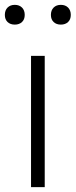

<svg xmlns="http://www.w3.org/2000/svg" viewBox="-54 -772 312 792"><path d="M74 0V-541.5H130.5V0ZM197 -670.5Q178.5 -670.5 167.2 -681.2Q156 -692 156 -710.5Q156 -729.5 167.2 -740.8Q178.5 -752 197 -752Q215.5 -752 226.8 -740.8Q238 -729.5 238 -710.5Q238 -692 226.8 -681.2Q215.5 -670.5 197 -670.5ZM7 -670.5Q-11.5 -670.5 -22.8 -681.2Q-34 -692 -34 -710.5Q-34 -729.5 -22.8 -740.8Q-11.5 -752 7 -752Q25.5 -752 36.8 -740.8Q48 -729.5 48 -710.5Q48 -692 36.8 -681.2Q25.5 -670.5 7 -670.5Z"/></svg>

Font: Encode Sans Semi Condensed Light
Style: Regular
Weight: 300
Width: 4
Designer: Multiple Designers
Foundry: Impallari Type
Version: Version 3.000; ttfautohint (v1.8.3) -l 8 -r 50 -G 200 -x 14 